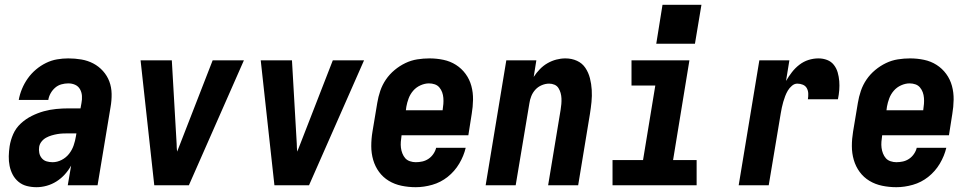

<svg xmlns="http://www.w3.org/2000/svg" viewBox="-20 -771 4040 799"><path d="M132 8Q111 8 91.5 3Q72 -2 57 -14.5Q42 -27 33 -44Q24 -61 20 -80.5Q16 -100 16.5 -121Q17 -142 20 -162Q24 -188 35 -213Q46 -238 66.5 -257Q87 -276 112 -288.5Q137 -301 162.5 -308Q188 -315 214 -317.5Q240 -320 266 -320H315L319 -342Q322 -357 321 -372Q320 -387 313 -399.5Q306 -412 293 -418Q280 -424 264 -424Q250 -424 235.5 -420Q221 -416 209.5 -406Q198 -396 190.5 -382.5Q183 -369 181 -355H58Q62 -378 71.5 -401Q81 -424 95.5 -444.5Q110 -465 129.5 -481.5Q149 -498 171.5 -509Q194 -520 217.5 -524Q241 -528 264 -528Q292 -528 318.5 -523.5Q345 -519 368 -507Q391 -495 408.5 -475.5Q426 -456 435 -432Q444 -408 444.5 -380.5Q445 -353 440 -325L386 0H262L276 -82Q265 -62 249.5 -45Q234 -28 215 -16Q196 -4 174.5 2Q153 8 132 8ZM199 -96Q218 -96 236.5 -105.5Q255 -115 267.5 -131Q280 -147 286.5 -166Q293 -185 296 -204L298 -216H266Q254 -216 242 -215.5Q230 -215 218.5 -213Q207 -211 195 -207.5Q183 -204 172 -198Q161 -192 153 -182Q145 -172 143 -160Q141 -147 143.5 -134.5Q146 -122 154 -112.5Q162 -103 174 -99.5Q186 -96 199 -96Z M622 0 603 -173 565 -520H695L715 -173Q715 -165 715.5 -156.5Q716 -148 717 -140Q720 -148 723.5 -156.5Q727 -165 730 -173L865 -520H995L766 0Z M1122 0 1103 -173 1065 -520H1195L1215 -173Q1215 -165 1215.5 -156.5Q1216 -148 1217 -140Q1220 -148 1223.5 -156.5Q1227 -165 1230 -173L1365 -520H1495L1266 0Z M1710 8Q1680 8 1651 2Q1622 -4 1598 -18.5Q1574 -33 1557.5 -55.5Q1541 -78 1533 -105.5Q1525 -133 1525 -163Q1525 -193 1530 -223L1550 -343Q1554 -368 1562.5 -393Q1571 -418 1586 -440Q1601 -462 1622 -479.5Q1643 -497 1667 -508.5Q1691 -520 1716.5 -524Q1742 -528 1767 -528Q1797 -528 1825.5 -522Q1854 -516 1877.5 -501Q1901 -486 1917.5 -463.5Q1934 -441 1941.5 -413.5Q1949 -386 1948.5 -356Q1948 -326 1943 -297L1929 -208H1651V-207Q1649 -194 1648 -181Q1647 -168 1648.5 -156Q1650 -144 1654.5 -132.5Q1659 -121 1666.5 -112.5Q1674 -104 1686 -100Q1698 -96 1710 -96Q1724 -96 1737.5 -99Q1751 -102 1763 -110Q1775 -118 1783.5 -130.5Q1792 -143 1795 -156H1918Q1910 -122 1891 -90Q1872 -58 1843 -35Q1814 -12 1779 -2Q1744 8 1710 8ZM1669 -312H1822V-313Q1824 -326 1825 -338.5Q1826 -351 1825 -363.5Q1824 -376 1820 -387Q1816 -398 1808.5 -407Q1801 -416 1789.5 -420Q1778 -424 1765 -424Q1748 -424 1730 -416Q1712 -408 1699.5 -393.5Q1687 -379 1680.5 -361.5Q1674 -344 1671 -327Z M2001 0 2087 -520H2212L2201 -451Q2212 -468 2226.5 -483Q2241 -498 2258.5 -508Q2276 -518 2295 -523Q2314 -528 2333 -528Q2359 -528 2381 -518Q2403 -508 2416 -488.5Q2429 -469 2435 -445.5Q2441 -422 2442.5 -397Q2444 -372 2441.5 -347Q2439 -322 2435 -297L2386 0H2261L2313 -314Q2315 -326 2316 -338Q2317 -350 2316.5 -361.5Q2316 -373 2313 -384Q2310 -395 2304 -404.5Q2298 -414 2287.5 -418.5Q2277 -423 2265 -423Q2250 -423 2234.5 -416.5Q2219 -410 2208 -398Q2197 -386 2191 -371Q2185 -356 2183 -341L2126 0Z M2529 0V-105H2656L2707 -415H2608V-520H2849L2781 -105H2879V0ZM2711 -589 2737 -751H2899L2872 -589Z M3054 0 3140 -520H3265L3251 -434Q3262 -453 3275.5 -470.5Q3289 -488 3306.5 -501.5Q3324 -515 3344.5 -521.5Q3365 -528 3386 -528Q3405 -528 3422 -521.5Q3439 -515 3450 -501Q3461 -487 3466 -469.5Q3471 -452 3472.5 -433.5Q3474 -415 3472.5 -396Q3471 -377 3467 -358H3342Q3344 -370 3343.5 -382Q3343 -394 3337.5 -404Q3332 -414 3321 -418.5Q3310 -423 3298 -423Q3286 -423 3275.5 -414Q3265 -405 3258.5 -394Q3252 -383 3247.5 -371Q3243 -359 3239.5 -347Q3236 -335 3233.5 -323Q3231 -311 3229 -299L3179 0Z M3710 8Q3680 8 3651 2Q3622 -4 3598 -18.5Q3574 -33 3557.5 -55.5Q3541 -78 3533 -105.5Q3525 -133 3525 -163Q3525 -193 3530 -223L3550 -343Q3554 -368 3562.5 -393Q3571 -418 3586 -440Q3601 -462 3622 -479.5Q3643 -497 3667 -508.5Q3691 -520 3716.5 -524Q3742 -528 3767 -528Q3797 -528 3825.5 -522Q3854 -516 3877.5 -501Q3901 -486 3917.5 -463.5Q3934 -441 3941.5 -413.5Q3949 -386 3948.5 -356Q3948 -326 3943 -297L3929 -208H3651V-207Q3649 -194 3648 -181Q3647 -168 3648.5 -156Q3650 -144 3654.5 -132.5Q3659 -121 3666.5 -112.5Q3674 -104 3686 -100Q3698 -96 3710 -96Q3724 -96 3737.5 -99Q3751 -102 3763 -110Q3775 -118 3783.5 -130.5Q3792 -143 3795 -156H3918Q3910 -122 3891 -90Q3872 -58 3843 -35Q3814 -12 3779 -2Q3744 8 3710 8ZM3669 -312H3822V-313Q3824 -326 3825 -338.5Q3826 -351 3825 -363.5Q3824 -376 3820 -387Q3816 -398 3808.5 -407Q3801 -416 3789.5 -420Q3778 -424 3765 -424Q3748 -424 3730 -416Q3712 -408 3699.5 -393.5Q3687 -379 3680.5 -361.5Q3674 -344 3671 -327Z"/></svg>

Font: Iosevka SS04 Extrabold Oblique
Style: Regular
Weight: 800
Italic angle: -9°
Monospace: yes
Designer: Belleve Invis
Foundry: Belleve Invis
Version: Version 19.0.0; ttfautohint (v1.8.4)